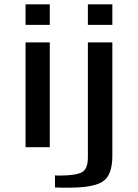

<svg xmlns="http://www.w3.org/2000/svg" viewBox="-20 -680 636 887"><path d="M210 -565V-660H98V-565ZM210 0V-484H98V0ZM499 -565V-660H386V-565ZM499 40V-484H386V47C386 83 377 106 358 116C338 126 305 131 256 131C246 131 239 131 234 130V186C248 187 269 187 298 187C373 187 425 178 454 159C484 140 499 100 499 40Z"/></svg>

Font: Gamestation Extended
Style: Regular
Weight: 400
Width: 7
Designer: Jonas Hecksher
Foundry: Jonas Hecksher, Playtypeª, e-types AS
Version: Version 1.003